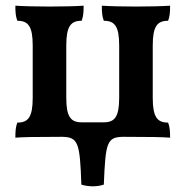

<svg xmlns="http://www.w3.org/2000/svg" viewBox="-20 -481 653 675"><path d="M571 -50C533 -50 517 -69 517 -137V-321C517 -389 533 -408 571 -408C577 -423 578 -439 578 -461C549 -459 503 -458 458 -458C413 -458 367 -459 338 -461C338 -439 339 -423 345 -408C383 -408 399 -389 399 -321V-137C399 -70 383 -51 345 -51H267C229 -51 213 -70 213 -137V-321C213 -389 229 -408 267 -408C273 -423 274 -439 274 -461C245 -459 199 -458 154 -458C109 -458 63 -459 34 -461C34 -439 35 -423 41 -408C79 -408 95 -389 95 -321V-137C95 -69 79 -50 41 -50C35 -35 34 -19 34 3C60 1 98 0 198 0C255 1 261 20 266 168C291 176 322 176 345 168C351 19 356 1 413 0C513 0 552 1 578 3C578 -19 577 -35 571 -50Z"/></svg>

Font: Vollkorn Semibold
Style: Regular
Weight: 600
Designer: Friedrich Althausen
Foundry: Friedrich Althausen
Version: Version 4.015;PS 004.015;hotconv 1.0.88;makeotf.lib2.5.64775